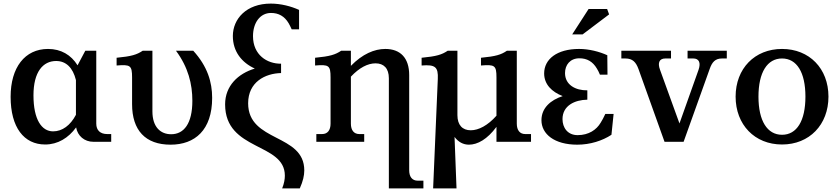

<svg xmlns="http://www.w3.org/2000/svg" viewBox="-20 -788 4662 1067"><path d="M39 -250C39 -80 113 15 231 15C301 15 360 -21 403 -80C411 -33 449 0 499 0H598V-43H576C537 -43 515 -64 515 -101V-506H454L411 -425C375 -483 319 -516 247 -516C118 -516 39 -413 39 -250ZM166 -258C166 -389 219 -449 292 -449C347 -449 385 -412 402 -343V-150C371 -91 326 -58 275 -58C212 -58 166 -123 166 -258Z M1159 -244C1159 -332 1133 -419 1054 -506H958C1026 -414 1049 -321 1049 -228C1049 -101 1002 -42 931 -42C873 -42 827 -81 827 -169V-506H773C740 -484 711 -475 628 -467V-424C704 -430 714 -425 714 -358V-209C714 -64 788 16 928 16C1063 16 1159 -65 1159 -244Z M1359 -214C1359 -332 1453 -380 1542 -382V-434C1464 -433 1386 -483 1386 -587C1386 -661 1425 -716 1486 -716C1528 -716 1561 -698 1584 -659C1588 -652 1596 -637 1601 -625H1642V-733C1598 -753 1541 -768 1485 -768C1348 -768 1274 -682 1274 -588C1274 -501 1324 -440 1396 -407C1303 -379 1231 -311 1231 -208C1231 53 1563 3 1563 188C1563 208 1559 232 1548 259H1646C1664 219 1671 187 1671 159C1671 -47 1359 4 1359 -214Z M1930 -101V-362C1977 -412 2024 -436 2067 -436C2113 -436 2141 -408 2141 -353V259H2333V216H2301C2271 216 2254 195 2254 158V-371C2254 -466 2205 -516 2121 -516C2061 -516 1994 -488 1930 -422V-506H1876C1843 -484 1814 -475 1731 -467V-424C1807 -430 1817 -425 1817 -358V-101C1817 -64 1800 -43 1770 -43H1738V0H2004V-43H1977C1947 -43 1930 -64 1930 -101Z M2852 -101V-506H2797C2765 -484 2736 -475 2653 -467V-424C2729 -430 2739 -425 2739 -358V-145C2691 -91 2640 -64 2596 -64C2550 -64 2522 -93 2522 -148V-506H2468C2435 -484 2406 -475 2323 -467V-424C2399 -430 2416 -416 2413 -349L2387 259H2517L2506 -27C2527 1 2554 16 2586 16C2634 16 2688 -14 2739 -83V0H2931V-43H2899C2869 -43 2852 -64 2852 -101Z M2989 -120C2989 -43 3061 16 3188 16C3260 16 3328 -6 3378 -39L3390 -155H3344C3335 -135 3326 -119 3318 -106C3295 -67 3252 -37 3190 -37C3134 -37 3106 -79 3106 -126C3106 -201 3174 -233 3244 -234V-286C3179 -285 3120 -316 3120 -382C3120 -427 3148 -464 3200 -464C3242 -464 3274 -446 3297 -407C3302 -400 3309 -385 3314 -373H3356L3355 -481C3311 -501 3254 -516 3198 -516C3075 -516 3004 -459 3004 -380C3004 -319 3047 -277 3107 -254C3040 -232 2989 -188 2989 -120ZM3160 -597H3218L3365 -708L3354 -738H3251Z M3528 -405 3673 0H3779L3924 -405C3937 -442 3954 -463 3992 -463H4019V-506H3801V-463H3833C3864 -463 3876 -440 3862 -400L3756 -102L3648 -400C3633 -440 3645 -463 3677 -463H3709V-506H3433V-463H3456C3495 -463 3514 -443 3528 -405Z M4326 -39C4244 -39 4195 -116 4195 -251C4195 -386 4244 -463 4326 -463C4408 -463 4456 -386 4456 -251C4456 -116 4408 -39 4326 -39ZM4068 -251C4068 -95 4174 15 4326 15C4478 15 4584 -95 4584 -251C4584 -407 4478 -516 4326 -516C4174 -516 4068 -407 4068 -251Z"/></svg>

Font: LT Superior Serif Semibold
Style: Regular
Weight: 600
Designer: Daniel Lyons
Foundry: LyonsType
Version: Version 2.120;FEAKit 1.0